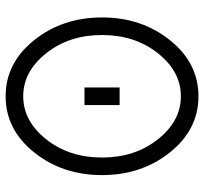

<svg xmlns="http://www.w3.org/2000/svg" viewBox="-42 -690 742 699"><g transform="rotate(90 329.5 -340.0)"><path d="M126 -587.5Q209 -691 330 -691Q451 -691 534 -587.5Q617 -484 617 -340Q617 -196 534 -92.5Q451 11 330 11Q209 11 126 -92.5Q43 -196 43 -340Q43 -484 126 -587.5ZM486.5 -543.5Q420 -627 330 -627Q240 -627 173.5 -543.5Q107 -460 107 -340Q107 -220 173.5 -136.5Q240 -53 330 -53Q420 -53 486.5 -136.5Q553 -220 553 -340Q553 -460 486.5 -543.5ZM298 -404H362V-276H298Z"/></g></svg>

Font: Timtura
Style: Regular
Weight: 400
Version: Version 1.0